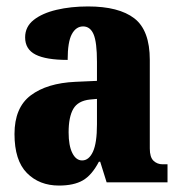

<svg xmlns="http://www.w3.org/2000/svg" viewBox="-20 -566 555 596"><path d="M163 10Q102 10 63.5 -29Q25 -68 25 -150Q25 -232 75.5 -270Q126 -308 214 -312L281 -315V-374Q281 -435 270.5 -459.5Q260 -484 238 -484Q216 -484 203 -460Q190 -436 190 -380Q123 -380 90.5 -396.5Q58 -413 58 -450Q58 -483 84.5 -504Q111 -525 155.5 -535.5Q200 -546 253 -546Q349 -546 397 -509Q445 -472 445 -380V-105Q445 -78 456.5 -67Q468 -56 485 -56H500V0H311L291 -64H287Q265 -22 237 -6Q209 10 163 10ZM235 -68Q256 -68 268.5 -95Q281 -122 281 -180V-259L259 -257Q222 -253 207.5 -228Q193 -203 193 -155Q193 -114 204.5 -91Q216 -68 235 -68Z"/></svg>

Font: Noto Serif ExtraCondensed Black
Style: Regular
Weight: 900
Width: 2
Designer: Monotype Design Team
Foundry: Monotype Imaging Inc.
Version: Version 2.015; ttfautohint (v1.8.4.7-5d5b)